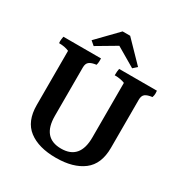

<svg xmlns="http://www.w3.org/2000/svg" viewBox="-193 -1079 1091 1145"><g transform="rotate(30 352.5 -507.0)"><path d="M347 -849 215 -771 187 -795 321 -933H373L507 -795L480 -771ZM675 -729Q676 -722 676 -709.5Q676 -697 671 -683Q638 -679 623 -667.5Q608 -656 608 -628V-297Q608 -185 539.5 -133Q471 -81 352 -81Q233 -81 165 -133Q97 -185 97 -297V-670Q68 -683 28 -683Q27 -687 27 -696.5Q27 -706 31 -729H290Q290 -722 290 -709.5Q290 -697 286 -683Q254 -679 238.5 -667.5Q223 -656 223 -628V-295Q223 -144 352 -144Q481 -144 481 -295V-671Q452 -683 411 -683Q411 -712 415 -729Z"/></g></svg>

Font: Halant Semibold
Style: Regular
Weight: 600
Version: Version 1.100;PS 1.0;hotconv 1.0.78;makeotf.lib2.5.61930; tt